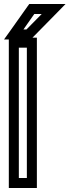

<svg xmlns="http://www.w3.org/2000/svg" viewBox="-27 -913 347 958"><path d="M107 -25H67V-675H107V-25ZM241 -893H132H119L111 -882L21 -755L-7 -716H17V-700V0V25H42H132H157V0V-700V-725H135L258 -850L300 -893H241ZM181 -843 105 -766H90L144 -843H181Z"/></svg>

Font: Gamestation DisplayOutline
Style: Regular
Weight: 400
Designer: Jonas Hecksher
Foundry: Jonas Hecksher, Playtypeª, e-types AS
Version: Version 1.003